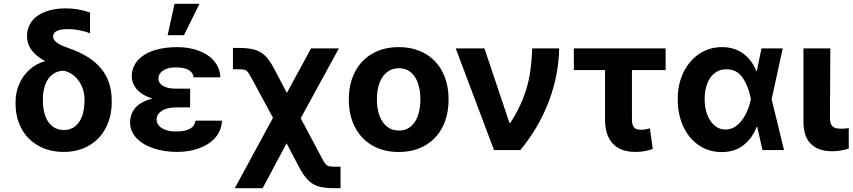

<svg xmlns="http://www.w3.org/2000/svg" viewBox="-20 -783 4451 1002"><path d="M322.6 -739.3Q355.9 -739.3 385.8 -734.2Q415.6 -729.2 449.9 -717.6V-609Q427.3 -618.7 396.2 -624.8Q365 -631 333.4 -631Q295.5 -631 276.4 -621.3Q257.2 -611.6 257.2 -592.3Q257.2 -582.5 264.4 -572.8Q271.5 -563.1 288.1 -553.2Q304.7 -543.3 333.1 -533.6Q450.5 -494.2 506.7 -426.4Q563 -358.6 563 -259.3V-249.9Q563 -174.8 532.2 -115.7Q501.3 -56.6 444.6 -23.4Q388 9.8 313.2 9.8Q237.5 9.8 180.3 -22.4Q123.1 -54.6 92.2 -111.9Q61.3 -169.2 61.3 -242.2V-251Q61.3 -302.3 81.2 -346.6Q101.1 -390.8 136.2 -421.5Q171.3 -452.2 213.8 -463L212.7 -465.9Q167.8 -490 144.4 -521.8Q121 -553.6 121 -594.1Q121 -637.9 145.5 -670.9Q169.9 -703.8 215.7 -721.6Q261.4 -739.3 322.6 -739.3ZM313.2 -104.4Q348.2 -104.4 372.4 -124Q396.7 -143.6 408.9 -178.1Q421 -212.7 421 -257.7V-265.8Q421 -299.9 407.5 -331.7Q393.9 -363.4 368.9 -385.5Q344 -407.6 313.2 -413.8Q279.2 -413.8 254.2 -394.8Q229.2 -375.8 216.5 -342.1Q203.8 -308.4 203.8 -265.8V-257.7Q203.8 -213.3 216.2 -178.4Q228.6 -143.6 253.4 -124Q278.1 -104.4 313.2 -104.4Z M972.2 -278V-222.4H897.7Q870.2 -222.4 847.9 -215.4Q825.5 -208.3 811.5 -193.8Q797.4 -179.4 797.4 -158.4Q797.4 -141.7 809.4 -127.6Q821.4 -113.4 844 -105.1Q866.6 -96.8 897.9 -96.8Q946.7 -96.8 971.6 -111.1Q996.5 -125.4 1000.1 -153.2H1138.3Q1136.4 -102.2 1104.2 -65.3Q1072.1 -28.5 1019.8 -9.4Q967.6 9.8 905.1 9.8Q835.8 9.8 779.6 -9.5Q723.3 -28.7 691.1 -63.7Q658.8 -98.6 658.8 -144.7Q658.8 -183.8 680.9 -213.7Q703 -243.5 749.6 -260.8Q796.2 -278 867.3 -278ZM667.5 -384.2Q668 -432.5 698.3 -467.1Q728.6 -501.7 781.7 -519.4Q834.8 -537.1 904.2 -537.1Q967 -537.1 1017.6 -518.2Q1068.2 -499.3 1098 -463.8Q1127.8 -428.3 1130.2 -379.4H990.4Q987.5 -405.5 963.2 -418.5Q938.8 -431.4 897 -431.4Q869 -431.4 848.5 -423.6Q828.1 -415.8 817.5 -402.8Q807 -389.8 806.5 -373.1Q807 -348.8 831.2 -334.5Q855.3 -320.2 897.7 -320.2H972.2V-257.2H867.3Q801.5 -257.2 756.8 -275.2Q712 -293.1 690 -321.8Q668 -350.4 667.5 -384.2ZM890.9 -763.1H1021L940 -599.2H854.8Z M1450.4 -252.6H1503.4L1659.3 41Q1670.8 63.2 1678.5 72.4Q1686.2 81.5 1695.7 84.2Q1705.2 86.8 1726.2 86.8H1757.2V199.2H1726.2Q1675.8 199.2 1644.2 190.2Q1612.7 181.3 1589.7 159Q1566.8 136.7 1543.5 94.3L1475.7 -35.2L1350.6 199.2H1205.3ZM1226.6 -421.4H1195.6V-532.8H1226.6Q1277 -532.8 1308.9 -523.6Q1340.7 -514.4 1363.7 -492Q1386.7 -469.5 1409.8 -425.9L1477.1 -298.2L1603.1 -530.3H1748.4L1508.5 -91H1446.5L1294.1 -372.6Q1280.6 -397.9 1273.4 -407Q1266.3 -416.1 1257.1 -418.7Q1248 -421.4 1226.6 -421.4Z M1800.4 -263.2Q1800.4 -345.3 1832.1 -407Q1863.7 -468.8 1922.8 -502.9Q1981.8 -537.1 2060.9 -537.1Q2139.9 -537.1 2199 -502.9Q2258.1 -468.8 2289.6 -407Q2321 -345.3 2321 -263.2Q2321 -182.2 2289.6 -120.2Q2258.1 -58.2 2199 -24Q2139.9 10.2 2060.9 10.2Q1981.8 10.2 1922.8 -24Q1863.7 -58.2 1832.1 -120.2Q1800.4 -182.2 1800.4 -263.2ZM2174 -264.4Q2174 -311.3 2161.3 -348.1Q2148.7 -385 2123.5 -406Q2098.2 -427 2062 -427Q2025.1 -427 1999.2 -406Q1973.2 -385 1960 -348.4Q1946.9 -311.9 1946.9 -264.4Q1946.9 -216.9 1960 -180.2Q1973.2 -143.6 1999.2 -122.6Q2025.1 -101.6 2062 -101.6Q2098.2 -101.6 2123.5 -122.6Q2148.7 -143.6 2161.3 -180.5Q2174 -217.4 2174 -264.4Z M2358.4 -530.3H2508.3L2638.6 -141.9H2643.9Q2686.6 -210.6 2709.9 -269.6Q2733.2 -328.6 2743.7 -388.7Q2754.3 -448.8 2757.5 -530.3H2898.2Q2895.6 -389.4 2843.8 -253Q2792 -116.6 2695.5 0H2558Z M3453.7 -417.2H2974.8V-530.3H3453.7ZM3277.9 -530.3V-159.7Q3277.9 -139 3283.5 -127Q3289.1 -115 3299 -110.4Q3308.9 -105.8 3324 -105.8Q3338.5 -105.8 3349.9 -108Q3361.4 -110.2 3371.5 -113.3L3386.8 -6Q3363.1 2.5 3342.9 6.1Q3322.8 9.8 3295.3 9.8Q3219.7 9.8 3178.6 -33Q3137.5 -75.7 3137.5 -160.3V-530.3Z M3516.9 -265.6Q3516.9 -344.7 3547.4 -406.5Q3577.9 -468.3 3630.5 -502.7Q3683 -537.1 3747.5 -537.1Q3811.9 -537.1 3857.9 -504Q3904 -470.9 3927.1 -411.9H3970.4L4006.6 -266.6L4071.6 0H3959.2L3898.6 -266.6Q3886.2 -332.4 3855.9 -377Q3825.5 -421.6 3770.6 -421.6Q3736.2 -421.6 3710.6 -402.2Q3685 -382.8 3671.2 -347.4Q3657.3 -311.9 3657.3 -265.9Q3657.3 -220.3 3671.1 -184.3Q3684.8 -148.3 3709.5 -127.6Q3734.1 -107 3765.8 -107Q3801.1 -107 3828.7 -130.9Q3856.3 -154.8 3873.4 -190.3Q3890.5 -225.8 3898.6 -263.7L3954 -530.3H4064.8L4006.6 -263.7L3970.4 -121.2H3928.8Q3906 -61 3859.8 -25.1Q3813.6 10.7 3745.4 10.7Q3679.4 10.3 3627.2 -24.8Q3574.9 -60 3545.9 -122.8Q3516.9 -185.5 3516.9 -265.6Z M4313.3 -530.3 4311.3 -164.9Q4311.8 -144.6 4318.1 -132.8Q4324.4 -121 4336.7 -116.1Q4349 -111.3 4367.8 -111.3Q4382.8 -111.3 4401.6 -113.4Q4406.9 -114.2 4409.5 -114.2V-7.4Q4389.5 -1.2 4367.8 2.5Q4346.2 6.3 4322.6 6.3Q4251.6 6.3 4212.6 -31.1Q4173.5 -68.4 4173 -147.9V-530.3Z"/></svg>

Font: WEMIX Pretendard Variable
Style: Regular
Weight: 400
Designer: Base glyphs from Inter by Rasmus Andersson; Hangeul glyphs from Noto Sans CJK(Source Han Sans) by Jang Soo-young and Kan
Foundry: Kil Hyung-jin
Version: Version 1.000;Glyphs 3.2 (3208)